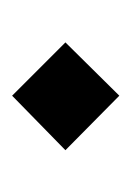

<svg xmlns="http://www.w3.org/2000/svg" viewBox="30 -357 217 317"><g transform="rotate(90 138.5 -198.5)"><path d="M138 -110 228 -198 138 -287 50 -198Z"/></g></svg>

Font: Wafeq Semi Bold
Style: Regular
Weight: 600
Designer: Rasmus Andersson & Azza Alameddine
Foundry: Google & TypeTogether
Version: Version 3.000;January 28, 2025;FontCreator 15.0.0.3014 64-bi